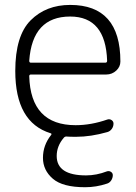

<svg xmlns="http://www.w3.org/2000/svg" viewBox="-20 -576 561 792"><path d="M100.6 -325.2Q100.6 -317.4 107.4 -317.4H414.1Q421.9 -317.4 421.9 -325.2Q416 -507.8 269.5 -507.8Q113.3 -507.8 100.6 -325.2ZM331.1 196.3Q238.3 196.3 197.8 161.1Q157.2 126 157.2 75.2Q157.2 23.4 190.4 -18.6Q195.3 -24.4 188.5 -26.4Q43 -71.3 43 -283.2Q43 -428.7 106.4 -492.2Q169.9 -555.7 269.5 -555.7Q476.6 -555.7 476.6 -322.3Q476.6 -300.8 460 -285.2Q442.4 -268.6 418 -268.6H107.4Q100.6 -268.6 100.6 -261.7Q106.4 -59.6 292 -59.6Q355.5 -59.6 422.9 -83Q432.6 -85.9 440.4 -80.6Q448.2 -75.2 448.2 -66.4Q448.2 -53.7 440.9 -43.9Q433.6 -34.2 422.9 -31.2Q354.5 -11.7 293.9 -11.7Q292 -11.7 289.1 -11.7Q266.6 -11.7 255.9 -12.7Q248 -13.7 243.2 -7.8Q213.9 26.4 213.9 67.4Q213.9 147.5 335 147.5Q377.9 147.5 420.9 130.9Q429.7 127.9 437.5 132.8Q445.3 137.7 445.3 146.5Q445.3 158.2 438.5 168.5Q431.6 178.7 420.9 181.6Q377 196.3 331.1 196.3Z"/></svg>

Font: irohamaru Light
Style: Regular
Weight: 200
Designer: [Source Han Sans]
Ryoko NISHIZUKA  (kana & ideographs); Paul D. Hunt (Latin, Greek & Cyrillic); Wenlong ZHANG  (bopomofo
Version: Version 1.01